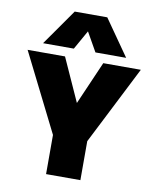

<svg xmlns="http://www.w3.org/2000/svg" viewBox="-96 -973 850 1047"><g transform="rotate(10 328.5 -450.0)"><path d="M231.9 -899.9H412.1L551.8 -700.2H381.8L321.8 -806.2L262.2 -700.2H91.8ZM231.9 -216.8 15.1 -649.9H222.2L330.1 -411.1L434.1 -649.9H642.1L421.9 -215.8V0H231.9Z"/></g></svg>

Font: Overused Grotesk Black
Style: Regular
Weight: 900
Version: Version 0.002